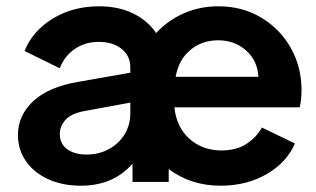

<svg xmlns="http://www.w3.org/2000/svg" viewBox="-20 -578 1005 610"><path d="M237 12Q178 12 132.5 -9Q87 -30 62 -66.5Q37 -103 37 -149Q37 -211 85.5 -256.5Q134 -302 229 -318L394 -347V-364Q394 -401 366 -423Q338 -445 294 -445Q250 -445 217 -422Q184 -399 170 -361L58 -416Q83 -479 147 -518.5Q211 -558 295 -558Q356 -558 402.5 -535.5Q449 -513 476 -473Q513 -513 563.5 -535.5Q614 -558 674 -558Q750 -558 810 -522Q870 -486 904 -425.5Q938 -365 938 -292Q938 -278 936.5 -263Q935 -248 932 -237H534Q541 -173 582.5 -136.5Q624 -100 683 -100Q732 -100 764 -121.5Q796 -143 812 -173L917 -122Q891 -62 827.5 -25Q764 12 681 12Q586 12 516 -41V0H401V-58Q340 12 237 12ZM538 -334H801Q798 -386 761.5 -418Q725 -450 673 -450Q622 -450 585 -419.5Q548 -389 538 -334ZM255 -87Q295 -87 326.5 -104.5Q358 -122 376 -151.5Q394 -181 394 -218V-252L247 -225Q205 -217 187.5 -196.5Q170 -176 170 -153Q170 -121 193.5 -104Q217 -87 255 -87Z"/></svg>

Font: Plus Jakarta Text
Style: Bold
Weight: 700
Designer: Gumpita Rahayu
Foundry: Tokotype Studio
Version: Version 1.000